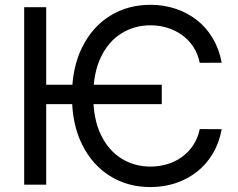

<svg xmlns="http://www.w3.org/2000/svg" viewBox="-20 -757 977 787"><path d="M643.1 -409.7V-330.1H146.5V-409.7ZM888.7 -500 798.8 -499.5Q791 -537.1 772 -565.7Q752.9 -594.2 725.6 -613.8Q698.2 -633.3 665.3 -643.3Q632.3 -653.3 596.7 -653.3Q530.8 -653.3 477.5 -620.1Q424.3 -586.9 393.3 -522.2Q362.3 -457.5 362.3 -363.3Q362.3 -269.5 393.3 -205.1Q424.3 -140.6 477.5 -107.4Q530.8 -74.2 596.7 -74.2Q632.3 -74.2 665.3 -84Q698.2 -93.8 725.6 -113.5Q752.9 -133.3 772 -161.9Q791 -190.4 798.8 -228L888.7 -227.5Q878.4 -171.4 852.3 -127.4Q826.2 -83.5 787.4 -53Q748.5 -22.5 700 -6.3Q651.4 9.8 596.7 9.8Q503.4 9.8 430.7 -35.6Q357.9 -81.1 316.4 -164.8Q274.9 -248.5 274.9 -363.3Q274.9 -478.5 316.4 -562.5Q357.9 -646.5 430.7 -691.9Q503.4 -737.3 596.7 -737.3Q650.9 -737.3 699.5 -721.2Q748 -705.1 787.1 -674.6Q826.2 -644 852.3 -599.9Q878.4 -555.7 888.7 -500ZM169.4 -727.5V0H79.1V-727.5Z"/></svg>

Font: Inter 24pt
Style: Regular
Weight: 400
Designer: Rasmus Andersson
Foundry: rsms
Version: Version 4.001;git-66647c0bb